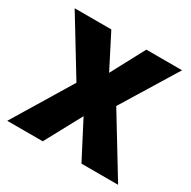

<svg xmlns="http://www.w3.org/2000/svg" viewBox="-122 -611 722 726"><g transform="rotate(30 239.0 -248.0)"><path d="M-3 0 172 -289 175 -217 5 -496H165L254 -322H225L318 -496H474L303 -217L305 -289L481 0H321L225 -185H252L152 0Z"/></g></svg>

Font: Nunito Sans 10pt Condensed ExtraBold
Style: Regular
Weight: 800
Width: 3
Designer: Vernon Adams
Foundry: Vernon Adams
Version: Version 3.101;gftools[0.9.27]